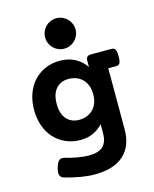

<svg xmlns="http://www.w3.org/2000/svg" viewBox="-131 -783 861 1073"><g transform="rotate(-15 300.0 -246.5)"><path d="M508.3 2Q508.3 48.8 494.4 85.9Q480.5 123 452.4 149.2Q424.3 175.3 381.8 189Q339.4 202.6 281.7 202.6Q246.1 202.6 202.1 195.3Q158.2 188 109.4 173.8Q92.3 168.5 87.9 153.3Q83.5 138.2 92.8 107.9Q97.2 93.3 102.5 84.5Q107.9 75.7 114 71.5Q120.1 67.4 127 67.1Q133.8 66.9 141.6 68.8Q175.8 78.6 211.7 85.2Q247.6 91.8 276.9 91.8Q335.9 91.8 361.1 66.7Q386.2 41.5 386.2 -7.8V-60.1Q361.3 -33.2 328.9 -18.6Q296.4 -3.9 257.8 -3.9Q209.5 -3.9 170.7 -21.2Q131.8 -38.6 104.2 -69.1Q76.7 -99.6 62 -141.6Q47.4 -183.6 47.4 -232.9Q47.4 -282.2 62 -324.2Q76.7 -366.2 104.2 -396.7Q131.8 -427.2 170.7 -444.6Q209.5 -461.9 257.8 -461.9Q305.2 -461.9 342.8 -442.4Q380.4 -422.9 405.8 -386.2V-420.4Q405.8 -437 412.8 -444.1Q419.9 -451.2 436.5 -451.2H550.8Q559.1 -451.2 564.9 -449.2Q570.8 -447.3 574.5 -441.7Q578.1 -436 579.8 -426.3Q581.5 -416.5 581.5 -400.9Q581.5 -385.3 579.8 -375.5Q578.1 -365.7 574.5 -360.4Q570.8 -355 564.9 -353Q559.1 -351.1 550.8 -351.1H508.3ZM389.6 -232.9Q389.6 -262.7 380.6 -284.9Q371.6 -307.1 356.2 -321.8Q340.8 -336.4 320.6 -343.8Q300.3 -351.1 277.3 -351.1Q232.4 -351.1 205.3 -320.8Q178.2 -290.5 178.2 -232.9Q178.2 -175.3 205.3 -145Q232.4 -114.7 277.3 -114.7Q300.3 -114.7 320.6 -122.1Q340.8 -129.4 356.2 -144Q371.6 -158.7 380.6 -180.9Q389.6 -203.1 389.6 -232.9ZM211.9 -608.4Q211.9 -626.5 218.8 -642.6Q225.6 -658.7 237.5 -670.7Q249.5 -682.6 265.6 -689.5Q281.7 -696.3 299.8 -696.3Q317.9 -696.3 334 -689.5Q350.1 -682.6 362.1 -670.7Q374 -658.7 380.9 -642.6Q387.7 -626.5 387.7 -608.4Q387.7 -590.3 380.9 -574.2Q374 -558.1 362.1 -546.1Q350.1 -534.2 334 -527.3Q317.9 -520.5 299.8 -520.5Q281.7 -520.5 265.6 -527.3Q249.5 -534.2 237.5 -546.1Q225.6 -558.1 218.8 -574.2Q211.9 -590.3 211.9 -608.4Z"/></g></svg>

Font: Courier Prime
Style: Bold
Weight: 700
Monospace: yes
Designer: Alan Dague-Greene
Foundry: Quote-Unquote Apps
Version: Version 1.202